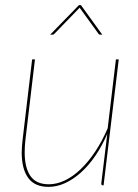

<svg xmlns="http://www.w3.org/2000/svg" viewBox="-20 -721 538 747"><path d="M116 -490 79 -178Q76 -151.5 76 -128.5Q76 -69 98.2 -36.5Q120.5 -4 170 -4Q201 -4 232.8 -19.2Q264.5 -34.5 294.2 -63Q324 -91.5 350.8 -131.8Q377.5 -172 399 -222L431 -490H442L383 0H380Q376 0 375 -2.2Q374 -4.5 374 -7L397 -197V-199.5Q377 -153 351 -115Q325 -77 295 -50Q265 -23 233 -8.5Q201 6 169 6Q115 6 89.8 -28.8Q64.5 -63.5 64.5 -127.5Q64.5 -139 65.5 -151.8Q66.5 -164.5 68 -178L105 -490ZM287 -701H295L378 -586H370Q368.5 -586 366.5 -586.8Q364.5 -587.5 363 -590L292 -688Q291.5 -688.5 291.2 -689.2Q291 -690 290.5 -690.5Q290 -691 290 -691.5Q289.5 -690.5 287 -688L192 -590Q190.5 -588.5 188.5 -587.2Q186.5 -586 184 -586H175Z"/></svg>

Font: Lato Hairline
Style: Italic
Weight: 250
Italic angle: -7°
Designer: Lukasz Dziedzic
Foundry: Lukasz Dziedzic
Version: Version 1.104; Western+Polish opensource